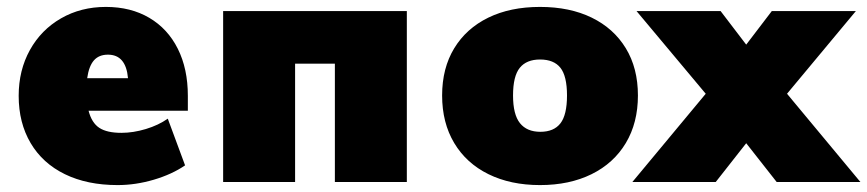

<svg xmlns="http://www.w3.org/2000/svg" viewBox="-20 -526 2507 555"><path d="M523 -206H236Q245 -171 267 -156.5Q289 -142 331 -142Q365 -142 401.5 -153Q438 -164 465 -183L515 -48Q477 -22 424.5 -6.5Q372 9 320 9Q232 9 167.5 -22.5Q103 -54 68.5 -112.5Q34 -171 34 -249Q34 -323 66.5 -381.5Q99 -440 156.5 -473Q214 -506 286 -506Q358 -506 411.5 -474.5Q465 -443 494 -385Q523 -327 523 -249ZM232 -300H350Q344 -368 292 -368Q266 -368 251.5 -351.5Q237 -335 232 -300Z M625 -494H1156V0H948V-342H833V0H625Z M1258 -250Q1258 -329 1293 -386.5Q1328 -444 1391.5 -475Q1455 -506 1541 -506Q1627 -506 1690.5 -475Q1754 -444 1789 -386.5Q1824 -329 1824 -250Q1824 -171 1789 -112.5Q1754 -54 1690 -22.5Q1626 9 1541 9Q1456 9 1392 -22.5Q1328 -54 1293 -112.5Q1258 -171 1258 -250ZM1619 -250Q1619 -306 1600 -330Q1581 -354 1541 -354Q1502 -354 1482.5 -330Q1463 -306 1463 -250Q1463 -195 1483 -170Q1503 -145 1542 -145Q1581 -145 1600 -169.5Q1619 -194 1619 -250Z M2467 0H2225L2137 -112L2049 0H1808L2020 -255L1820 -494H2063L2137 -397L2211 -494H2454L2255 -255Z"/></svg>

Font: Nunito Sans Heavy
Style: Regular
Weight: 400
Designer: Vernon Adams
Foundry: Vernon Adams
Version: Version 2.500